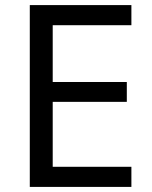

<svg xmlns="http://www.w3.org/2000/svg" viewBox="-20 -734 596 754"><path d="M496 0H97V-714H496V-635H187V-412H478V-334H187V-79H496Z"/></svg>

Font: Noto Sans Nag Mundari
Style: Regular
Weight: 400
Designer: Muthu Nedumaran
Version: Version 1.000; ttfautohint (v1.8.4.7-5d5b)